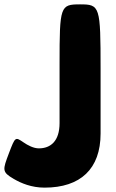

<svg xmlns="http://www.w3.org/2000/svg" viewBox="-42 -845 531 880"><path d="M325 -825C234 -825 231 -817 231 -553V-281C231 -198 190 -165 136 -165C112 -165 85 -179 65 -193C28 -218 28 -219 -1 -143C-30 -66 -34 -57 21 -25C55 -5 103 15 162 15C327 15 419 -71 419 -233V-529C419 -817 416 -825 325 -825Z"/></svg>

Font: Hussar Print
Style: Bold
Weight: 700
Foundry: Cannot Into Space Fonts
Version: Version 2.00